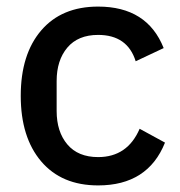

<svg xmlns="http://www.w3.org/2000/svg" viewBox="-20 -551 548 583"><path d="M278 12Q167 12 105 -61Q43 -134 43 -260Q43 -386 105 -458.5Q167 -531 278 -531Q427 -531 477 -405L392 -365Q367 -445 278 -445Q217 -445 184.5 -406.5Q152 -368 152 -305V-214Q152 -151 184.5 -112.5Q217 -74 278 -74Q367 -74 404 -160L481 -118Q429 12 278 12Z"/></svg>

Font: Anuphan Medium
Style: Regular
Weight: 500
Designer: Mike Abbink, Paul van der Laan, Pieter van Rosmalen, Mint Tantisuwanna
Foundry: Bold Monday; Cadson Demak
Version: Version 3.002;hotconv 1.0.109;makeotfexe 2.5.65596